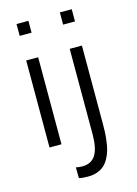

<svg xmlns="http://www.w3.org/2000/svg" viewBox="-136 -783 763 1068"><g transform="rotate(-15 246.0 -249.5)"><path d="M387.2 -640.6V-710.9H318.8V-640.6ZM236.8 211.9C275.9 211.9 307.6 198.7 328.6 179.7C349.6 160.6 365.7 128.9 374 99.6C378.4 85 381.3 67.9 383.8 48.8C386.2 29.8 388.2 13.2 388.7 -2C389.2 -17.1 389.6 -34.2 389.6 -53.2V-501H319.3V-11.2C319.3 99.6 288.1 148.9 217.8 148.9C207.5 148.9 195.8 147.5 181.6 145L182.6 207C195.8 210.4 213.9 211.9 236.8 211.9ZM137.7 -642.6V-710.9H69.3V-642.6ZM137.7 0V-501H68.8V0Z"/></g></svg>

Font: Ride Light
Style: Regular
Weight: 300
Version: Version 3.000